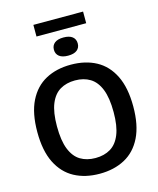

<svg xmlns="http://www.w3.org/2000/svg" viewBox="-152 -1177 1063 1291"><g transform="rotate(-15 380.0 -532.0)"><path d="M379.5 9.5Q279 9.5 204 -31Q129 -71.5 87.2 -155.5Q45.5 -239.5 45.5 -370Q45.5 -500.5 87.2 -584.5Q129 -668.5 204 -709Q279 -749.5 379.5 -749.5Q480.5 -749.5 555.5 -709Q630.5 -668.5 672 -584.2Q713.5 -500 713.5 -370Q713.5 -240 672 -155.8Q630.5 -71.5 555.2 -31Q480 9.5 379.5 9.5ZM379.5 -100Q440.5 -100 484.5 -126.5Q528.5 -153 552.2 -211.8Q576 -270.5 576 -367Q576 -466.5 552 -526.5Q528 -586.5 484 -613.2Q440 -640 379.5 -640Q319.5 -640 275.2 -613.8Q231 -587.5 207 -528.8Q183 -470 183 -373Q183 -273 207 -213Q231 -153 275 -126.5Q319 -100 379.5 -100ZM379.5 -812.5Q339 -812.5 317.8 -829.2Q296.5 -846 296.5 -875.5Q296.5 -905.5 317.8 -922.2Q339 -939 379.5 -939Q420.5 -939 441.5 -922.2Q462.5 -905.5 462.5 -875.5Q462.5 -846 441.5 -829.2Q420.5 -812.5 379.5 -812.5ZM206.5 -992V-1073H552.5V-992Z"/></g></svg>

Font: Encode Sans SC Condensed Thin SemiBold
Style: Regular
Weight: 600
Version: Version 3.002